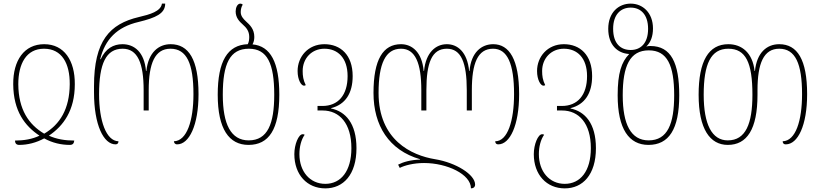

<svg xmlns="http://www.w3.org/2000/svg" viewBox="-20 -790 4529 1060"><path d="M86 10C132 10 180 -2 224 -26C269 -1 318 10 365 10C384 10 388 0 390 -14C339 -14 291 -22 250 -41C330 -95 393 -180 393 -325C394 -456 334 -546 224 -546C113 -546 52 -456 53 -325C54 -176 118 -94 198 -41C159 -22 112 -14 63 -14C63 2 71 10 86 10ZM224 -52C139 -102 82 -185 81 -325C81 -438 125 -521 223 -521C322 -521 366 -439 365 -325C364 -188 311 -103 224 -52Z M618 7C629 7 634 0 634 -10C566 -12 527 -123 527 -270C527 -438 565 -521 657 -521C740 -521 773 -441 773 -292V-180H801V-292C801 -440 835 -521 921 -521C1011 -521 1048 -439 1048 -270C1048 -124 1012 -12 940 -10C941 -2 945 7 958 7C1024 7 1076 -98 1076 -270C1076 -461 1022 -546 922 -546C857 -546 799 -502 788 -398H786C777 -503 721 -546 656 -546C606 -546 563 -522 536 -463H533C560 -572 625 -641 746 -669C840 -692 892 -715 892 -770H874C868 -727 807 -710 747 -696C585 -658 499 -564 499 -315V-280C499 -100 552 7 618 7Z M1374 -545C1381 -557 1384 -571 1384 -586C1384 -630 1359 -653 1338 -672C1322 -687 1309 -702 1309 -724C1309 -738 1313 -754 1320 -764C1317 -768 1312 -770 1307 -770C1290 -770 1281 -747 1281 -727C1281 -692 1302 -671 1321 -654C1339 -638 1356 -619 1356 -586C1356 -571 1354 -558 1348 -546C1236 -542 1182 -452 1182 -267C1182 -77 1245 10 1352 10C1464 10 1522 -75 1522 -267C1522 -445 1474 -536 1374 -545ZM1353 -15C1255 -15 1210 -104 1210 -267C1210 -438 1249 -521 1354 -521C1456 -521 1494 -439 1494 -267C1494 -107 1458 -15 1353 -15Z M1776 250C1875 250 1948 175 1948 28C1948 -109 1887 -175 1808 -191V-193C1887 -213 1927 -275 1927 -370C1927 -487 1860 -546 1771 -546C1681 -546 1623 -477 1623 -398C1623 -349 1643 -317 1658 -317C1662 -317 1665 -318 1668 -320C1654 -348 1651 -371 1651 -398C1651 -469 1702 -521 1771 -521C1845 -521 1899 -470 1899 -370C1899 -265 1847 -205 1760 -205H1733V-180H1761C1854 -180 1920 -109 1920 28C1920 155 1862 225 1776 225C1691 225 1633 157 1633 61C1633 20 1643 -19 1662 -46C1659 -48 1656 -49 1651 -49C1628 -49 1605 8 1605 61C1605 175 1676 250 1776 250Z M2703 -546C2639 -546 2581 -502 2572 -398H2570C2560 -503 2506 -546 2447 -546C2387 -546 2331 -502 2321 -398H2319C2310 -503 2254 -546 2194 -546C2095 -546 2042 -462 2042 -277C2042 -97 2127 39 2299 89V91C2246 93 2207 104 2178 119L2187 137C2214 123 2264 110 2321 110C2448 110 2580 172 2580 250C2594 250 2603 242 2603 229C2603 174 2498 108 2382 89C2252 68 2070 -17 2070 -277C2070 -438 2108 -521 2194 -521C2273 -521 2306 -441 2306 -292V-180H2334V-292C2334 -443 2364 -521 2447 -521C2526 -521 2557 -444 2557 -292V-180H2585V-292C2585 -440 2617 -521 2702 -521C2781 -521 2818 -439 2818 -270C2818 -124 2783 -10 2714 -10C2714 -2 2718 7 2731 7C2795 7 2846 -98 2846 -270C2846 -461 2792 -546 2703 -546Z M3098 250C3197 250 3270 175 3270 28C3270 -109 3209 -175 3130 -191V-193C3209 -213 3249 -275 3249 -370C3249 -487 3182 -546 3093 -546C3003 -546 2945 -477 2945 -398C2945 -349 2965 -317 2980 -317C2984 -317 2987 -318 2990 -320C2976 -348 2973 -371 2973 -398C2973 -469 3024 -521 3093 -521C3167 -521 3221 -470 3221 -370C3221 -265 3169 -205 3082 -205H3055V-180H3083C3176 -180 3242 -109 3242 28C3242 155 3184 225 3098 225C3013 225 2955 157 2955 61C2955 20 2965 -19 2984 -46C2981 -48 2978 -49 2973 -49C2950 -49 2927 8 2927 61C2927 175 2998 250 3098 250Z M3560 10C3672 10 3730 -75 3730 -264C3730 -442 3685 -536 3571 -536C3565 -536 3558 -536 3550 -533L3549 -534C3572 -556 3585 -589 3585 -633C3585 -720 3528 -770 3462 -770C3395 -770 3338 -721 3338 -631C3338 -540 3391 -496 3452 -492L3453 -491C3411 -448 3390 -386 3390 -264C3390 -77 3453 10 3560 10ZM3462 -514C3407 -514 3365 -549 3365 -631C3365 -710 3407 -748 3462 -748C3517 -748 3558 -710 3558 -631C3558 -550 3516 -514 3462 -514ZM3561 -15C3463 -15 3418 -104 3418 -264C3418 -425 3457 -512 3562 -512C3664 -512 3702 -429 3702 -264C3702 -107 3666 -15 3561 -15Z M3998 10C4103 10 4162 -75 4162 -267V-292C4162 -440 4196 -521 4282 -521C4371 -521 4408 -439 4408 -270C4408 -124 4373 -12 4301 -10C4301 -2 4305 7 4318 7C4385 7 4436 -98 4436 -270C4436 -461 4382 -546 4282 -546C4213 -546 4158 -499 4148 -398H4146C4135 -499 4075 -546 4001 -546C3892 -546 3837 -453 3837 -267C3837 -77 3900 10 3998 10ZM3998 -15C3910 -15 3865 -104 3865 -267C3865 -436 3904 -521 4001 -521C4097 -521 4134 -445 4134 -267C4134 -107 4097 -15 3998 -15Z"/></svg>

Font: Noto Serif Georgian Condensed Thin
Style: Regular
Weight: 100
Width: 3
Designer: Monotype Design Team, Akaki Razmadze
Foundry: Google LLC
Version: Version 2.003